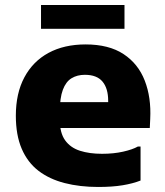

<svg xmlns="http://www.w3.org/2000/svg" viewBox="-20 -740 664 771"><path d="M374.4 10.8Q300.5 10.8 239.5 -4.9Q178.4 -20.6 134.6 -54.1Q90.8 -87.7 67.2 -142.6Q43.6 -197.6 43.6 -275.4Q43.6 -365.3 77.9 -429.5Q112.2 -493.7 175 -527.7Q237.8 -561.6 323.6 -561.6Q417.2 -561.6 476.1 -522.8Q535 -484 561.3 -416.2Q587.6 -348.4 583.2 -262.4L581.5 -226H152.4V-330H414.4V-335.2Q414.4 -385 391.7 -412.3Q369 -439.6 320.8 -439.6Q290 -439.6 267.3 -425.8Q244.6 -412 232.4 -379.5Q220.2 -347 220.2 -291.2V-258.6Q220.2 -206.1 241.6 -176.5Q263 -146.8 301.1 -134.6Q339.1 -122.4 389.6 -122.4Q436.4 -122.4 474.5 -131Q512.6 -139.6 533.6 -151.6H544.4V-15Q514.1 -3 472.7 3.9Q431.2 10.8 374.4 10.8ZM144.7 -720H479.9V-624.4H144.7Z"/></svg>

Font: Kufam
Style: Regular
Weight: 400
Designer: Wael Morcos, Artur Schmal
Foundry: Original Type
Version: Version 1.301; ttfautohint (v1.8.3)